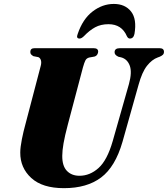

<svg xmlns="http://www.w3.org/2000/svg" viewBox="-20 -945 854 976"><path d="M553 -228 635.5 -518Q652 -578 639.5 -611.5Q627 -645 595.5 -653.5L582 -656.5Q562 -665.5 562.5 -679.5Q562.5 -700 589 -700H791Q813.5 -700 813.5 -681.5Q813.5 -672 807.8 -666.5Q802 -661 791.5 -656.5L782 -653Q752.5 -642.5 727.2 -610.5Q702 -578.5 684.5 -514.5L602.5 -223.5Q566 -97 494 -42.8Q422 11.5 305 11.5Q195.5 11.5 139 -40.2Q82.5 -92 83 -169.5Q83 -196 91.2 -237.2Q99.5 -278.5 108.5 -310.5L187 -610Q191.5 -626.5 188 -638.5Q184.5 -650.5 175 -654.5L149.5 -659.5Q141.5 -664.5 137.8 -668.8Q134 -673 134 -681.5Q134.5 -700 155.5 -700H456Q479 -700 479 -682.5Q479 -675.5 474.5 -668Q470 -660.5 460.5 -657.5L433 -652.5Q420 -649 414.2 -638Q408.5 -627 401.5 -602L325 -312.5Q309.5 -254 303 -216.5Q296.5 -179 296.5 -153.5Q296 -101.5 320 -76.5Q344 -51.5 384 -51.5Q437 -51.5 481 -91Q525 -130.5 553 -228ZM531.5 -822Q492.5 -822 463.5 -806.2Q434.5 -790.5 406.5 -761Q394 -749 384.5 -749Q365.5 -749 375 -772.5Q400.5 -848 450.5 -886.5Q500.5 -925 558.5 -925Q616 -925 646.2 -886.5Q676.5 -848 663.5 -772.5Q658.5 -749 640 -749Q631 -749 625 -761Q599 -822 531.5 -822Z"/></svg>

Font: Fraunces 72pt S000 Black
Style: Italic
Weight: 900
Italic angle: -16°
Version: Version 1.000; ttfautohint (v1.8.3)